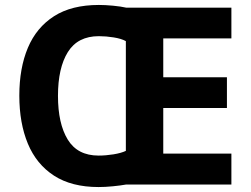

<svg xmlns="http://www.w3.org/2000/svg" viewBox="-20 -745 1013 775"><path d="M379 -725Q405 -725 436.5 -722Q468 -719 490 -714H914V-590H639V-433H896V-309H639V-125H914V0H488Q466 4 435 7Q404 10 378 10Q269 10 198 -36Q127 -82 92.5 -165Q58 -248 58 -359Q58 -470 92.5 -552Q127 -634 198 -679.5Q269 -725 379 -725ZM379 -599Q294 -599 254 -535Q214 -471 214 -358Q214 -246 253.5 -181.5Q293 -117 378 -117Q407 -117 438 -122Q469 -127 488 -136V-579Q470 -589 439 -594Q408 -599 379 -599Z"/></svg>

Font: Noto Sans Adlam Unjoined
Style: Regular
Weight: 400
Designer: Mark Jamra, Neil Patel
Foundry: JamraPatel LLC
Version: Version 3.001